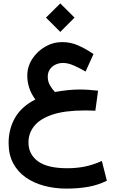

<svg xmlns="http://www.w3.org/2000/svg" viewBox="-20 -774 678 1123"><path d="M248.9 -670.9 332.5 -587.3 416.1 -670.9 332.5 -754ZM480.6 -355.5 526.9 -457.8Q482.1 -488.6 437.6 -508.2Q393.1 -527.8 344.2 -527.8Q290.2 -527.8 243.6 -500.5Q196.9 -473.1 168.3 -428.7Q139.6 -384.2 139.6 -331.5Q139.6 -295 151 -260Q162.4 -224.9 186.7 -192.2Q105.4 -150.7 67.8 -85Q30.3 -19.2 30.3 62.5Q30.3 130.5 57 180.7Q83.7 231 130.7 263.8Q177.7 296.6 238.8 312.8Q299.8 329.1 368.7 329.1Q437.3 329.1 494.8 319Q552.2 309 605 283L575.7 167.3Q527.1 189.7 477.8 199.9Q428.6 210 374 210Q257 210 201.8 169.2Q146.5 128.4 146.5 59.1Q146.5 5.4 180.1 -36.8Q213.8 -79 286.2 -103.5Q358.6 -127.9 474.1 -127.9Q484 -127.9 503.1 -127.6Q522.2 -127.3 537.7 -126.4L553.6 -243.6Q527.4 -246.3 500.5 -248.4Q473.5 -250.5 445.3 -250.5Q414.9 -250.5 378.7 -246.9Q342.4 -243.3 301.3 -236Q286.7 -250.8 273 -273.5Q259.3 -296.2 259.3 -325.2Q259.3 -349.9 271.4 -367.9Q283.5 -385.9 303.9 -395.8Q324.3 -405.8 349.1 -405.8Q377.9 -405.8 412.8 -390.3Q447.7 -374.9 480.6 -355.5Z"/></svg>

Font: Vazir Variable Regular
Style: Regular
Weight: 400
Designer: Saber Rastikerdar
Foundry: Saber Rastikerdar
Version: Version 30.1.0